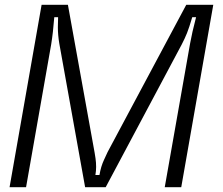

<svg xmlns="http://www.w3.org/2000/svg" viewBox="-20 -783 932 803"><path d="M20 0 154 -763H264L376 -143Q377 -138 379.5 -120.5Q382 -103 382 -85Q382 -69 379 -51H396Q402 -87 415 -114.5Q428 -142 430 -147L759 -763H872L738 0H669L775 -601Q783 -646 800 -711H784Q771 -667 762 -644.5Q753 -622 740 -597L422 0H336L228 -601Q222 -637 222 -669Q222 -695 223 -711H207Q202 -646 194 -597L89 0Z"/></svg>

Font: Open Sauce Sans Light Italic
Style: Regular
Weight: 300
Italic angle: -10°
Designer: Alfredo Marco Pradil
Foundry: Creative Sauce Fz LLC
Version: Version 1.477